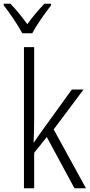

<svg xmlns="http://www.w3.org/2000/svg" viewBox="-55 -1014 487 1034"><path d="M220 -994H184C150 -958 121 -924 92 -884C64 -922 30 -965 1 -994H-35V-985C-3 -945 41 -880 65 -835H119C142 -880 188 -944 220 -985ZM129 -760H74V0H129V-191L197 -276L346 0H408L234 -317L395 -532H332L173 -312C158 -291 142 -269 128 -247H126C128 -289 129 -331 129 -373Z"/></svg>

Font: Noto Sans Display SemiCondensed Light
Style: Regular
Weight: 300
Width: 4
Designer: Monotype Design Team
Foundry: Monotype Imaging Inc.
Version: Version 1.900